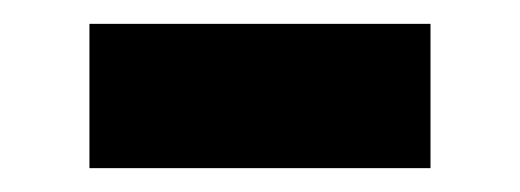

<svg xmlns="http://www.w3.org/2000/svg" viewBox="-20 -358 436 161"><path d="M55 -217V-338H341V-217Z"/></svg>

Font: Radio Canada
Style: Regular
Weight: 400
Designer: Charles Daoud, Etienne Aubert Bonn, Alexandre Saumier Demers, Jacques Le Bailly
Foundry: Radio-Canada
Version: Version 2.104;gftools[0.9.28.dev5+ged2979d]